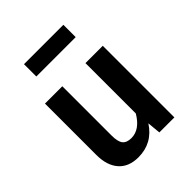

<svg xmlns="http://www.w3.org/2000/svg" viewBox="-216 -870 1003 1003"><g transform="rotate(-45 285.5 -368.5)"><path d="M428 -661H137V-752H428ZM496 -529V0H385L378 -74Q320 15 216 15Q145 15 107 -28.5Q69 -72 69 -149V-529H197V-165Q197 -119 212 -100.5Q227 -82 261 -82Q324 -82 368 -157V-529Z"/></g></svg>

Font: FiraGO Medium
Style: Regular
Weight: 500
Designer: bBox Type
Foundry: bBox Type GmbH
Version: Version 1.001;PS 001.001;hotconv 1.0.88;makeotf.lib2.5.64775